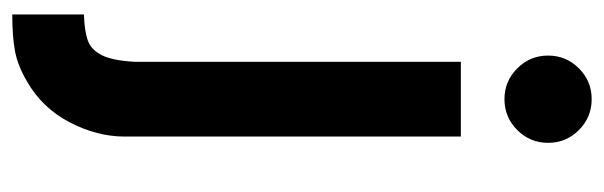

<svg xmlns="http://www.w3.org/2000/svg" viewBox="-364 -457 1009 321"><g transform="rotate(90 140.5 -296.5)"><path d="M72.9 -708.3Q72.9 -738.5 94.3 -759.9Q115.6 -781.2 145.8 -781.2Q176 -781.2 197.4 -759.9Q218.8 -738.5 218.8 -708.3Q218.8 -678.1 197.4 -656.8Q176 -635.4 145.8 -635.4Q115.6 -635.4 94.3 -656.8Q72.9 -678.1 72.9 -708.3ZM83.3 -16.7V-562.5H208.3V0Q208.3 45.8 184.4 91.7Q160.4 137.5 116.7 162.5Q90.6 178.1 66.1 182.8Q41.7 187.5 4.2 187.5V67.7Q33.3 66.7 48.4 60.9Q63.5 55.2 72.4 37.5Q81.2 19.8 83.3 -16.7Z"/></g></svg>

Font: Vladivostok Bold
Style: Regular
Weight: 700
Width: 4
Designer: Michael Sharanda
Foundry: Michael Sharanda
Version: Version 1.005